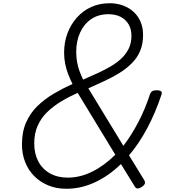

<svg xmlns="http://www.w3.org/2000/svg" viewBox="-20 -1150 1073 1189"><path d="M391 19Q329 19 278.5 -2Q228 -23 191.5 -60Q155 -97 135.5 -147Q116 -197 116 -256Q116 -334 142 -392.5Q168 -451 212.5 -494Q257 -537 313 -570Q369 -603 429 -630Q414 -660 402 -691Q390 -722 383.5 -755.5Q377 -789 377 -824Q377 -888 397.5 -943Q418 -998 455.5 -1040.5Q493 -1083 544.5 -1106.5Q596 -1130 660 -1130Q704 -1130 742 -1116Q780 -1102 808 -1076Q836 -1050 851 -1014Q866 -978 866 -934Q866 -878 848 -835Q830 -792 796.5 -758.5Q763 -725 719.5 -698Q676 -671 627 -648.5Q578 -626 527 -603L744 -247Q793 -311 835.5 -391.5Q878 -472 909 -567Q914 -580 923 -585.5Q932 -591 950 -591Q970 -591 977.5 -584.5Q985 -578 980 -564Q942 -450 891.5 -355.5Q841 -261 779 -188L873 -35Q880 -23 877 -13Q874 -3 857 8Q842 18 831 17Q820 16 814 4L729 -134Q654 -61 568 -21Q482 19 391 19ZM400 -50Q476 -50 551 -87Q626 -124 694 -192L461 -575Q407 -551 359 -522Q311 -493 273 -456.5Q235 -420 213.5 -372Q192 -324 192 -261Q192 -199 217 -151Q242 -103 289 -76.5Q336 -50 400 -50ZM495 -657Q541 -677 584.5 -697Q628 -717 666.5 -739.5Q705 -762 733 -789Q761 -816 777.5 -850Q794 -884 794 -928Q794 -970 776 -1000Q758 -1030 726.5 -1046Q695 -1062 652 -1062Q589 -1062 544.5 -1031.5Q500 -1001 476 -948Q452 -895 452 -829Q452 -797 457 -767.5Q462 -738 472 -710.5Q482 -683 495 -657Z"/></svg>

Font: Playwrite CU Light
Style: Regular
Weight: 300
Designer: Veronika Burian, José Scaglione
Foundry: TypeTogether
Version: Version 1.002